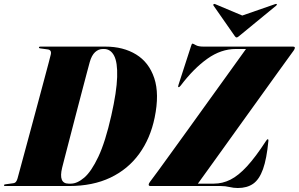

<svg xmlns="http://www.w3.org/2000/svg" viewBox="-40 -934 1500 964"><path d="M-20 -3.5Q-20 -8 -13.5 -8.5L26 -14Q35.5 -15 40.5 -21.8Q45.5 -28.5 48 -38Q52 -52.5 62.5 -91.5Q73 -130.5 87.8 -185Q102.5 -239.5 119.2 -301.2Q136 -363 152.2 -423.8Q168.5 -484.5 182.2 -535.8Q196 -587 204.8 -620.5Q213.5 -654 215 -660.5Q220 -683.5 199 -686L162 -691Q155.5 -691.5 155.5 -696Q155.5 -700 162.5 -700H489Q579 -700 643.5 -660.5Q708 -621 734.5 -541.8Q761 -462.5 736.5 -343.5Q715 -239 659 -161.8Q603 -84.5 514.5 -42.2Q426 0 307 0H-14Q-20 0 -20 -3.5ZM316 -12Q347.5 -12 383 -42.2Q418.5 -72.5 453.8 -147Q489 -221.5 519 -354.5Q546 -474 548.2 -547.5Q550.5 -621 532.8 -654.5Q515 -688 482.5 -688H476Q454.5 -688 437.2 -672Q420 -656 410.5 -622Q407 -609.5 396.2 -568.8Q385.5 -528 370.5 -471.2Q355.5 -414.5 339.5 -352.8Q323.5 -291 309 -235.2Q294.5 -179.5 284.5 -140.8Q274.5 -102 272 -92Q252.5 -12 304.5 -12ZM1067 0H715.5Q706.5 0 706.5 -7Q706.5 -12.5 713 -21Q725.5 -37 754 -76.2Q782.5 -115.5 821.8 -169.8Q861 -224 905.8 -286Q950.5 -348 995.5 -410.8Q1040.5 -473.5 1080.8 -529.2Q1121 -585 1151 -626.8Q1181 -668.5 1195 -688H1143.5Q1070 -688 1001.2 -639.2Q932.5 -590.5 867 -504Q860 -495 856 -496.5Q852.5 -498 856.5 -509L919.5 -703.5Q923 -715 926 -715Q930.5 -715 942.8 -707.5Q955 -700 983 -700H1430Q1440.5 -700 1440.5 -694Q1440.5 -689.5 1435 -681Q1400 -633 1356 -571.8Q1312 -510.5 1263.8 -443.5Q1215.5 -376.5 1167.8 -310Q1120 -243.5 1077.8 -184.5Q1035.5 -125.5 1003 -80.5Q970.5 -35.5 953.5 -12H1034Q1077 -12 1117 -32Q1157 -52 1200.2 -99Q1243.5 -146 1296 -227Q1301.5 -235 1304 -235Q1308.5 -235 1307.5 -226Q1299 -136.5 1280.5 -84.8Q1262 -33 1231.2 -11.5Q1200.5 10 1154 10Q1132.5 10 1112.2 5Q1092 0 1067 0ZM1160 -752.5Q1153 -746 1148 -746Q1143.5 -746 1139 -752.5L1032 -906Q1029 -910.5 1033.5 -913.5Q1035.5 -915.5 1041 -913L1176.5 -856L1340.5 -913Q1347 -915.5 1349.5 -913.5Q1351.5 -910.5 1347 -906Z"/></svg>

Font: Fraunces 144pt S000 Black
Style: Italic
Weight: 900
Italic angle: -16°
Version: Version 1.000; ttfautohint (v1.8.3)